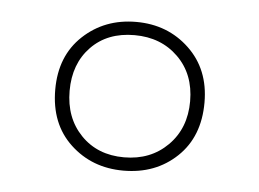

<svg xmlns="http://www.w3.org/2000/svg" viewBox="-33 -763 467 346"><g transform="rotate(5 201.0 -589.5)"><path d="M201 -455Q144 -455 105 -491.5Q66 -528 66 -590Q66 -651 105 -687.5Q144 -724 201 -724Q258 -724 297 -687Q336 -650 336 -590Q336 -528 297.5 -491.5Q259 -455 201 -455ZM200 -479Q248 -479 279 -510Q310 -541 310 -590Q310 -639 279 -669.5Q248 -700 200 -700Q151 -700 121.5 -669.5Q92 -639 92 -590Q92 -541 122 -510Q152 -479 200 -479Z"/></g></svg>

Font: Noto Sans Kannada SemiCondensed Thin
Style: Regular
Weight: 100
Width: 4
Designer: Jelle Bosma - Monotype Design Team
Foundry: Monotype Imaging Inc.
Version: Version 2.005; ttfautohint (v1.8.4.7-5d5b)